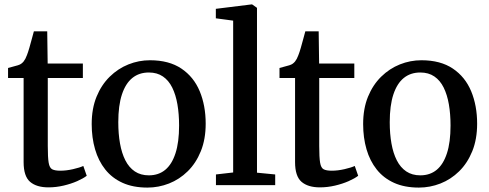

<svg xmlns="http://www.w3.org/2000/svg" viewBox="-20 -839 2214 870"><path d="M199.5 10Q145.5 10 116.2 -15.2Q87 -40.5 87 -104.5V-485.5H16.5V-531Q26.5 -534 38.5 -537Q50.5 -540 61 -543.2Q71.5 -546.5 76.5 -550.5Q82.5 -555 86.8 -560.2Q91 -565.5 94.8 -572.5Q98.5 -579.5 102 -589Q107 -601.5 113 -622.2Q119 -643 124.5 -663.8Q130 -684.5 133.5 -697H194L196 -551H355.5V-485.5H196.5V-177.5Q196.5 -125.5 200.5 -101.8Q204.5 -78 216.8 -71.8Q229 -65.5 253.5 -65.5Q280.5 -65.5 311 -72.5Q341.5 -79.5 357.5 -87L373 -42.5Q357.5 -30.5 329.8 -18.2Q302 -6 268 2Q234 10 199.5 10Z M395.5 -276.5Q395.5 -347 417.5 -400.8Q439.5 -454.5 477.2 -491.5Q515 -528.5 562 -547.2Q609 -566 659.5 -566Q746 -566 802 -528.2Q858 -490.5 885 -425.5Q912 -360.5 912 -278.5Q912 -208 890 -153.8Q868 -99.5 830.5 -62.8Q793 -26 745.8 -7.5Q698.5 11 648 11Q583 11 535.5 -10.5Q488 -32 457 -71Q426 -110 410.8 -162.5Q395.5 -215 395.5 -276.5ZM654.5 -44.5Q698.5 -44.5 728.8 -69.5Q759 -94.5 775.2 -144.5Q791.5 -194.5 791.5 -270Q791.5 -322 784 -365.8Q776.5 -409.5 760.5 -442Q744.5 -474.5 718.2 -492.5Q692 -510.5 654.5 -510.5Q610.5 -510.5 579.8 -485.8Q549 -461 532.5 -411Q516 -361 516 -285Q516 -232.5 523.8 -188.8Q531.5 -145 548 -112.5Q564.5 -80 591 -62.2Q617.5 -44.5 654.5 -44.5Z M1036.5 -57.5V-745.5L958 -756V-799L1119.5 -819H1122.5L1144.5 -803.5V-56.5L1227 -48.5V0H958.5V-48.5Z M1429.5 10Q1375.5 10 1346.2 -15.2Q1317 -40.5 1317 -104.5V-485.5H1246.5V-531Q1256.5 -534 1268.5 -537Q1280.5 -540 1291 -543.2Q1301.5 -546.5 1306.5 -550.5Q1312.5 -555 1316.8 -560.2Q1321 -565.5 1324.8 -572.5Q1328.5 -579.5 1332 -589Q1337 -601.5 1343 -622.2Q1349 -643 1354.5 -663.8Q1360 -684.5 1363.5 -697H1424L1426 -551H1585.5V-485.5H1426.5V-177.5Q1426.5 -125.5 1430.5 -101.8Q1434.5 -78 1446.8 -71.8Q1459 -65.5 1483.5 -65.5Q1510.5 -65.5 1541 -72.5Q1571.5 -79.5 1587.5 -87L1603 -42.5Q1587.5 -30.5 1559.8 -18.2Q1532 -6 1498 2Q1464 10 1429.5 10Z M1625.5 -276.5Q1625.5 -347 1647.5 -400.8Q1669.5 -454.5 1707.2 -491.5Q1745 -528.5 1792 -547.2Q1839 -566 1889.5 -566Q1976 -566 2032 -528.2Q2088 -490.5 2115 -425.5Q2142 -360.5 2142 -278.5Q2142 -208 2120 -153.8Q2098 -99.5 2060.5 -62.8Q2023 -26 1975.8 -7.5Q1928.5 11 1878 11Q1813 11 1765.5 -10.5Q1718 -32 1687 -71Q1656 -110 1640.8 -162.5Q1625.5 -215 1625.5 -276.5ZM1884.5 -44.5Q1928.5 -44.5 1958.8 -69.5Q1989 -94.5 2005.2 -144.5Q2021.5 -194.5 2021.5 -270Q2021.5 -322 2014 -365.8Q2006.5 -409.5 1990.5 -442Q1974.5 -474.5 1948.2 -492.5Q1922 -510.5 1884.5 -510.5Q1840.5 -510.5 1809.8 -485.8Q1779 -461 1762.5 -411Q1746 -361 1746 -285Q1746 -232.5 1753.8 -188.8Q1761.5 -145 1778 -112.5Q1794.5 -80 1821 -62.2Q1847.5 -44.5 1884.5 -44.5Z"/></svg>

Font: Merriweather 28pt Medium
Style: Regular
Weight: 500
Version: Version 2.100